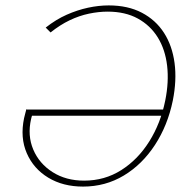

<svg xmlns="http://www.w3.org/2000/svg" viewBox="-20 -684 696 710"><path d="M287 6Q213 6 158.5 -27Q104 -60 79 -117.5Q54 -175 69 -247Q71 -257 74 -267Q77 -277 77 -280L103 -268Q102 -266 99.5 -259.5Q97 -253 95 -244Q81 -183 103 -131Q125 -79 174.5 -47.5Q224 -16 291 -16Q367 -16 428.5 -55Q490 -94 532 -161Q574 -228 591 -312Q605 -381 598 -441Q591 -501 563.5 -545.5Q536 -590 489.5 -615.5Q443 -641 378 -641Q345 -641 309 -633.5Q273 -626 237.5 -609Q202 -592 167 -564L149 -582Q187 -612 226.5 -629.5Q266 -647 305.5 -655.5Q345 -664 382 -664Q453 -664 504.5 -637Q556 -610 586.5 -562.5Q617 -515 625.5 -451Q634 -387 619 -312Q600 -220 553 -148Q506 -76 438 -35Q370 6 287 6ZM86 -256 77 -279H590L585 -256Z"/></svg>

Font: Ysabeau Infant Thin
Style: Italic
Weight: 250
Italic angle: -12°
Designer: Christian Thalmann (Catharsis Fonts)
Version: Version 2.001;gftools[0.9.30]; featfreeze: ss01,ss02,lnum